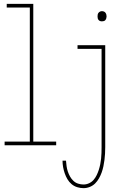

<svg xmlns="http://www.w3.org/2000/svg" viewBox="-20 -755 640 998"><path d="M4 0V-19H135V-716H15V-735H153V-19H272V0ZM510 -644Q505 -644 500.5 -645.5Q496 -647 492.5 -651Q489 -655 488 -660Q487 -665 487 -670Q487 -675 488 -680Q489 -685 492.5 -689Q496 -693 500.5 -695Q505 -697 510 -697Q515 -697 520 -695Q525 -693 528 -689Q531 -685 532.5 -680Q534 -675 534 -670Q534 -665 532.5 -660Q531 -655 528 -651Q525 -647 520 -645.5Q515 -644 510 -644ZM414 223Q398 223 381.5 218Q365 213 352 202Q339 191 330.5 176.5Q322 162 316.5 146Q311 130 308 113.5Q305 97 305 80H323Q324 94 326 108.5Q328 123 332.5 136.5Q337 150 344 162.5Q351 175 361.5 185Q372 195 386 199.5Q400 204 414 204Q429 204 443 197.5Q457 191 466.5 180Q476 169 482.5 155.5Q489 142 493.5 128Q498 114 501 99Q504 84 505.5 69.5Q507 55 507.5 40Q508 25 508 10V-501H383V-520H527V10Q527 27 526 43.5Q525 60 523 76.5Q521 93 517.5 109.5Q514 126 508.5 141.5Q503 157 494.5 172Q486 187 474.5 198.5Q463 210 447 216.5Q431 223 414 223Z"/></svg>

Font: Iosevka HT Thin Extended
Style: Regular
Weight: 100
Width: 7
Monospace: yes
Designer: Belleve Invis
Foundry: Belleve Invis
Version: Version 32.3.0; ttfautohint (v1.8.4)